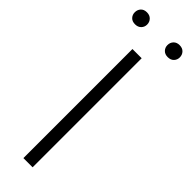

<svg xmlns="http://www.w3.org/2000/svg" viewBox="-305 -882 885 885"><g transform="rotate(45 138.0 -439.0)"><path d="M163.1 0H103V-710.9H163.1ZM-9.3 -838.4Q-9.3 -855 1.2 -866.5Q11.7 -877.9 30.8 -877.9Q49.3 -877.9 60.3 -866.5Q71.3 -855 71.3 -838.4Q71.3 -822.3 60.3 -811Q49.3 -799.8 30.8 -799.8Q11.7 -799.8 1.2 -811Q-9.3 -822.3 -9.3 -838.4ZM204.1 -837.9Q204.1 -854.5 214.8 -866Q225.6 -877.4 244.1 -877.4Q263.2 -877.4 273.9 -866Q284.7 -854.5 284.7 -837.9Q284.7 -821.8 273.9 -810.5Q263.2 -799.3 244.1 -799.3Q225.6 -799.3 214.8 -810.5Q204.1 -821.8 204.1 -837.9Z"/></g></svg>

Font: RobotoInd Light
Style: Regular
Weight: 300
Designer: Google
Version: Version 2.001151; 2014